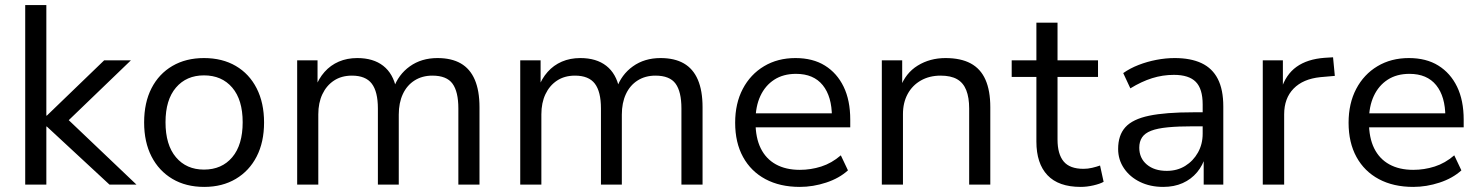

<svg xmlns="http://www.w3.org/2000/svg" viewBox="-20 -725 5813 754"><path d="M79 0V-705H162V-271H164L389 -488H494L227 -231L228 -274L516 0H410L164 -228H162V0Z M782 9Q710 9 657 -22.5Q604 -54 575 -110.5Q546 -167 546 -244Q546 -322 575 -378.5Q604 -435 657 -466Q710 -497 781 -497Q853 -497 906 -466Q959 -435 988 -378Q1017 -321 1017 -244Q1017 -167 988 -110.5Q959 -54 906 -22.5Q853 9 782 9ZM781 -59Q851 -59 892 -107.5Q933 -156 933 -245Q933 -333 892 -381Q851 -429 781 -429Q712 -429 671 -381Q630 -333 630 -245Q630 -156 671 -107.5Q712 -59 781 -59Z M1147 0V-488H1227V-380H1218Q1231 -416 1254.5 -442.5Q1278 -469 1310.5 -483Q1343 -497 1383 -497Q1446 -497 1485 -466.5Q1524 -436 1536 -377H1525Q1544 -432 1589.5 -464.5Q1635 -497 1698 -497Q1753 -497 1789.5 -476Q1826 -455 1844.5 -412Q1863 -369 1863 -304V0H1780V-299Q1780 -365 1757 -396.5Q1734 -428 1678 -428Q1638 -428 1608 -409Q1578 -390 1562 -355.5Q1546 -321 1546 -275V0H1464V-299Q1464 -365 1440 -396.5Q1416 -428 1362 -428Q1321 -428 1291.5 -408.5Q1262 -389 1246 -355Q1230 -321 1230 -276V0Z M2023 0V-488H2103V-380H2094Q2107 -416 2130.5 -442.5Q2154 -469 2186.5 -483Q2219 -497 2259 -497Q2322 -497 2361 -466.5Q2400 -436 2412 -377H2401Q2420 -432 2465.5 -464.5Q2511 -497 2574 -497Q2629 -497 2665.5 -476Q2702 -455 2720.5 -412Q2739 -369 2739 -304V0H2656V-299Q2656 -365 2633 -396.5Q2610 -428 2554 -428Q2514 -428 2484 -409Q2454 -390 2438 -355.5Q2422 -321 2422 -275V0H2340V-299Q2340 -365 2316 -396.5Q2292 -428 2238 -428Q2197 -428 2167.5 -408.5Q2138 -389 2122 -355Q2106 -321 2106 -276V0Z M3121 9Q3043 9 2986 -21.5Q2929 -52 2898 -108.5Q2867 -165 2867 -243Q2867 -319 2897 -376Q2927 -433 2980.5 -465Q3034 -497 3104 -497Q3172 -497 3219.5 -467.5Q3267 -438 3293 -384.5Q3319 -331 3319 -255V-225H2930V-280H3264L3247 -266Q3247 -346 3211 -390.5Q3175 -435 3106 -435Q3056 -435 3020.5 -412Q2985 -389 2966 -348Q2947 -307 2947 -252V-245Q2947 -184 2967.5 -142.5Q2988 -101 3027 -79.5Q3066 -58 3121 -58Q3164 -58 3205 -71Q3246 -84 3282 -115L3310 -56Q3276 -25 3224.5 -8Q3173 9 3121 9Z M3443 0V-488H3523V-380H3515Q3536 -438 3584 -467.5Q3632 -497 3693 -497Q3753 -497 3792 -476Q3831 -455 3850 -412Q3869 -369 3869 -304V0H3786V-299Q3786 -342 3774.5 -371Q3763 -400 3738.5 -414Q3714 -428 3674 -428Q3630 -428 3596.5 -409Q3563 -390 3544.5 -356Q3526 -322 3526 -277V0Z M4224 9Q4137 9 4093.5 -37Q4050 -83 4050 -169V-423H3953V-488H4050V-636H4133V-488H4292V-423H4133V-177Q4133 -120 4157 -91Q4181 -62 4235 -62Q4252 -62 4269 -66Q4286 -70 4300 -75L4314 -11Q4300 -3 4274 3Q4248 9 4224 9Z M4548 9Q4497 9 4457 -10.5Q4417 -30 4394 -64Q4371 -98 4371 -140Q4371 -194 4399.5 -225.5Q4428 -257 4492.5 -270.5Q4557 -284 4665 -284H4717V-229H4667Q4607 -229 4566 -225Q4525 -221 4500.5 -211.5Q4476 -202 4465 -185.5Q4454 -169 4454 -145Q4454 -104 4483.5 -79Q4513 -54 4562 -54Q4603 -54 4634.5 -73.5Q4666 -93 4684.5 -126Q4703 -159 4703 -200V-315Q4703 -376 4676 -403.5Q4649 -431 4590 -431Q4546 -431 4504.5 -418Q4463 -405 4419 -378L4391 -438Q4418 -457 4451.5 -470Q4485 -483 4521.5 -490Q4558 -497 4593 -497Q4656 -497 4698.5 -477Q4741 -457 4762.5 -415Q4784 -373 4784 -307V0H4707V-112H4714Q4704 -76 4681 -48.5Q4658 -21 4624.5 -6Q4591 9 4548 9Z M4939 0V-488H5018V-373H5011Q5029 -432 5071.5 -462.5Q5114 -493 5182 -498L5215 -500L5222 -427L5165 -422Q5097 -415 5060 -377Q5023 -339 5023 -276V0Z M5530 9Q5452 9 5395 -21.5Q5338 -52 5307 -108.5Q5276 -165 5276 -243Q5276 -319 5306 -376Q5336 -433 5389.5 -465Q5443 -497 5513 -497Q5581 -497 5628.5 -467.5Q5676 -438 5702 -384.5Q5728 -331 5728 -255V-225H5339V-280H5673L5656 -266Q5656 -346 5620 -390.5Q5584 -435 5515 -435Q5465 -435 5429.5 -412Q5394 -389 5375 -348Q5356 -307 5356 -252V-245Q5356 -184 5376.5 -142.5Q5397 -101 5436 -79.5Q5475 -58 5530 -58Q5573 -58 5614 -71Q5655 -84 5691 -115L5719 -56Q5685 -25 5633.5 -8Q5582 9 5530 9Z"/></svg>

Font: Nunito Sans 11pt
Style: Regular
Weight: 400
Version: Version 3.101;gftools[0.9.27]